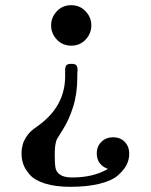

<svg xmlns="http://www.w3.org/2000/svg" viewBox="-20 -520 583 740"><path d="M63 71Q63 61 64.5 52Q66 43 68 35.5Q70 28 74 20.5Q78 13 81 8Q84 3 89 -3Q94 -9 97 -12Q100 -15 105.5 -19.5Q111 -24 113 -25.5Q115 -27 120 -30L125 -34Q231 -109 231 -226V-248Q231 -262 235.5 -268Q240 -274 255 -274Q270 -274 274.5 -268Q279 -262 279 -247Q279 -246 278.5 -243Q278 -240 278 -238V-225Q278 -159 262 -108.5Q246 -58 222.5 -21Q199 16 199 17Q191 36 191 73V78Q191 112 194 127.5Q197 143 212 153.5Q227 164 258 164Q340 164 396 131Q353 115 353 71Q353 44 371 26.5Q389 9 416 9Q443 9 460.5 26.5Q478 44 478 73Q478 95 468 115Q458 135 435 155.5Q412 176 364.5 188Q317 200 251 200Q194 200 154 187.5Q114 175 95.5 154Q77 133 70 113.5Q63 94 63 71ZM254 -500Q288 -500 310 -476.5Q332 -453 332 -422Q332 -391 310 -367.5Q288 -344 255 -344Q221 -344 199 -367.5Q177 -391 177 -422Q177 -453 199 -476.5Q221 -500 254 -500Z"/></svg>

Font: CMU Serif
Style: Bold
Weight: 700
Version: Version 0.7.0